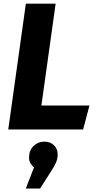

<svg xmlns="http://www.w3.org/2000/svg" viewBox="-20 -714 546 1059"><path d="M122.6 -693.6H286.8L208.3 -131.8H473.4L438.4 0H25.6ZM224.6 67.2Q257.7 67.2 277.9 87.3Q298.1 107.4 298.1 137.5Q298.1 161.3 289.1 182.1Q280.1 202.8 260.1 233.5L201 325.9H122.2L167.6 209.2Q155.4 199.3 147.8 186.2Q140.2 173.1 140.2 154.9Q140.2 115.2 165 91.2Q189.8 67.2 224.6 67.2Z"/></svg>

Font: Fira Sans Variable
Style: Italic
Weight: 397
Italic angle: -8°
Designer: Carrois Corporate & Edenspiekermann AG
Foundry: Carrois Corporate GbR & Edenspiekermann AG
Version: Version 4.202